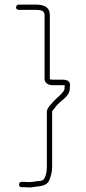

<svg xmlns="http://www.w3.org/2000/svg" viewBox="-20 -691 374 836"><path d="M62 -648H136C156 -648 174 -646 174 -625V-347C174 -330 191 -320 208 -320H262C261 -315 261 -310 261 -305C261 -302 260 -299 258 -296C243 -274 218 -258 202 -237C194 -228 183 -216 184 -201V35C184 55 180 78 170 90C166 96 150 98 141 98C127 100 118 102 103 102C95 101 88 101 83 101H74C67 101 63 106 63 113C63 120 67 124 74 124H83C88 124 95 124 102 125C118 126 129 122 144 121C173 118 191 110 198 85C203 69 207 56 207 35V-202C206 -205 207 -207 209 -209C212 -213 216 -218 220 -223C227 -233 238 -244 248 -252C262 -263 284 -281 284 -305C284 -310 284 -316 285 -321C285 -338 271 -344 253 -344H208C205 -344 201 -345 197 -346V-625C197 -661 171 -671 136 -671H62C55 -671 50 -666 50 -659C50 -652 55 -648 62 -648Z"/></svg>

Font: Electronic
Style: ExLt
Weight: 200
Version: Version 1.011